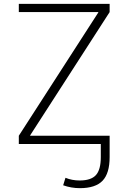

<svg xmlns="http://www.w3.org/2000/svg" viewBox="-20 -750 669 1000"><path d="M492 -685V-687H78V-730H551V-687L137 -45V-43H551V-22V0V68Q551 153 514 191.5Q477 230 396 230Q351 230 309 215L321 176Q355 190 395 190Q454 190 479.5 162Q505 134 505 68V0H78V-43Z"/></svg>

Font: M PLUS 1p Light
Style: Regular
Weight: 300
Version: Version 1.061